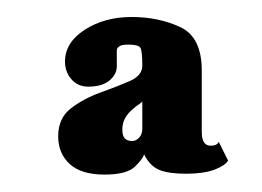

<svg xmlns="http://www.w3.org/2000/svg" viewBox="-20 -775 308 226"><path d="M103 -569.5Q75.5 -569.5 62 -582Q48.5 -594.5 48.5 -614.5Q48.5 -636 63.5 -647.5Q78.5 -659 98 -666Q117.5 -673 132.5 -679.5Q147.5 -686 147.5 -697.5Q147.5 -715 145.2 -718.8Q143 -722.5 131 -722.5Q123.5 -722.5 120.5 -720.5Q117.5 -718.5 117.5 -716Q117.5 -713.5 117.5 -708Q117.5 -702.5 117.5 -697Q117.5 -687.5 108.8 -680.2Q100 -673 84 -673Q71.5 -673 64 -681.8Q56.5 -690.5 56.5 -702.5Q56.5 -725 79.8 -740Q103 -755 135 -755Q166.5 -755 192 -743.2Q217.5 -731.5 217.5 -692V-619.5Q217.5 -603.5 228 -603.5Q235.5 -603.5 237.5 -608L248.5 -586Q245 -580 232.2 -575.2Q219.5 -570.5 199 -570.5Q178.5 -570.5 167.5 -575Q156.5 -579.5 149.5 -593.5Q149 -589 139.2 -579.2Q129.5 -569.5 103 -569.5ZM135.5 -609Q140 -609 143.8 -613Q147.5 -617 147.5 -623.5V-655.5Q147 -654.5 143.2 -652Q139.5 -649.5 135 -645.5Q130.5 -641.5 127.2 -635.8Q124 -630 124 -622.5Q124 -615 127 -612Q130 -609 135.5 -609Z"/></svg>

Font: Imbue Thin 10pt Black
Style: Regular
Weight: 900
Version: Version 1.102